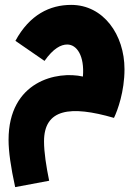

<svg xmlns="http://www.w3.org/2000/svg" viewBox="-20 -494 564 785"><path d="M42 271 181 245C169 186 160 129 160 84C160 -49 267 -64 446 -12C461 -43 489 -120 489 -211C489 -352 403 -474 271 -474C184 -474 101 -434 43 -327L162 -245C198 -296 229 -312 255 -312C294 -312 326 -266 319 -181C214 -205 15 -163 15 78C15 125 24 189 42 271Z"/></svg>

Font: Noto Sans Arabic UI XCn Bk
Style: Regular
Weight: 900
Width: 2
Designer: Monotype Design Team, Nadine Chahine and Nizar Qandah
Foundry: Monotype Imaging Inc.
Version: Version 2.010